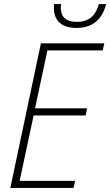

<svg xmlns="http://www.w3.org/2000/svg" viewBox="-20 -928 544 948"><path d="M357 -790C437 -790 485 -832 504 -908H468C454 -856 424 -820 359 -820C306 -820 280 -844 280 -891C280 -896 281 -901 282 -908H247C246 -902 246 -894 246 -889C246 -824 287 -790 357 -790ZM31 0H343L351 -35H77L146 -358H403L410 -393H153L214 -679H487L495 -714H182Z"/></svg>

Font: Noto Sans SemiCondensed ExtraLight
Style: Italic
Weight: 200
Width: 4
Italic angle: -12°
Designer: Monotype Design Team
Foundry: Monotype Imaging Inc.
Version: Version 2.013